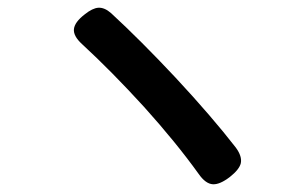

<svg xmlns="http://www.w3.org/2000/svg" viewBox="-20 -594 782 496"><path d="M530 -118Q511 -119 493 -145Q434 -227 352 -318Q268 -410 192 -480Q169 -501 171 -519Q173 -537 199 -557Q219 -573 234 -574Q250 -575 267 -560Q344 -489 433 -394Q527 -293 589 -213Q606 -190 602 -172Q598 -156 574 -137Q548 -117 530 -118Z"/></svg>

Font: GenSenRounded JP M
Style: Regular
Weight: 500
Version: Version 1.501;PS 1;hotconv 16.6.51;makeotf.lib2.5.65220